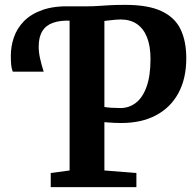

<svg xmlns="http://www.w3.org/2000/svg" viewBox="-20 -769 799 789"><path d="M188.5 0V-58L266 -68.5V-695L242 -720.5L266 -743H336.5Q361.5 -743 383 -744.5Q404.5 -746 430.5 -747.5Q456.5 -749 495 -749Q589.5 -749 644.2 -723Q699 -697 722.2 -648.2Q745.5 -599.5 745.5 -529.5Q745.5 -446 713.2 -386.5Q681 -327 621 -295.2Q561 -263.5 478.5 -263.5Q463.5 -263.5 449.2 -264.2Q435 -265 424.5 -265.8Q414 -266.5 409 -267V-68.5L540.5 -58V0ZM475.5 -325Q510 -325 538 -346.2Q566 -367.5 582.2 -412.2Q598.5 -457 598.5 -527Q598.5 -579.5 584.2 -615.5Q570 -651.5 542.8 -670.2Q515.5 -689 475.5 -689Q464 -689 452 -687.8Q440 -686.5 429 -685.2Q418 -684 409 -683V-329.5Q418 -327.5 437.2 -326.2Q456.5 -325 475.5 -325ZM32.5 -474.5Q27.5 -486 26 -502Q24.5 -518 24.5 -540.5Q24.5 -578.5 37 -615.2Q49.5 -652 78 -681.5Q106.5 -711 154.2 -728Q202 -745 272 -743L278 -713.5L272 -684Q228 -686 198.2 -675.5Q168.5 -665 153.8 -640.8Q139 -616.5 139 -577Q139 -554 144.8 -528.2Q150.5 -502.5 159.5 -474.5Z"/></svg>

Font: Merriweather 24pt SemiCondensed
Style: Bold
Weight: 700
Width: 4
Designer: Eben Sorkin
Foundry: Eben Sorkin
Version: Version 2.100